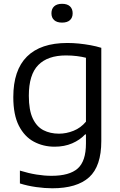

<svg xmlns="http://www.w3.org/2000/svg" viewBox="-20 -782 646 1032"><path d="M261 230Q221 230 174.5 223.5Q128 217 87 204V135Q134 149.5 176.2 156.2Q218.5 163 257 163Q353 163 397.5 123.8Q442 84.5 442 -11V-59.5H437.5Q409.5 -29.5 367.8 -11.5Q326 6.5 273.5 6.5Q212.5 6.5 162 -20.5Q111.5 -47.5 81.5 -106Q51.5 -164.5 51.5 -260Q51.5 -405 125 -478Q198.5 -551 342 -551Q373 -551 404.8 -547.8Q436.5 -544.5 466.8 -539Q497 -533.5 524.5 -525V-24Q524.5 111.5 459 170.8Q393.5 230 261 230ZM297 -63.5Q336.5 -63.5 375.2 -79Q414 -94.5 442 -128V-471.5Q421 -477 393.5 -480.5Q366 -484 334.5 -484Q236.5 -484 185.8 -432.5Q135 -381 135 -267.5Q135 -190 156 -145.5Q177 -101 213.5 -82.2Q250 -63.5 297 -63.5ZM313.5 -660.5Q286 -660.5 271.2 -673.8Q256.5 -687 256.5 -710.5Q256.5 -734.5 271.2 -748Q286 -761.5 313.5 -761.5Q341.5 -761.5 356 -748Q370.5 -734.5 370.5 -710.5Q370.5 -687 356 -673.8Q341.5 -660.5 313.5 -660.5Z"/></svg>

Font: Encode Sans SemiExpanded
Style: Regular
Weight: 400
Width: 6
Designer: Multiple Designers
Foundry: Impallari Type
Version: Version 3.002